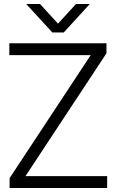

<svg xmlns="http://www.w3.org/2000/svg" viewBox="-20 -945 586 965"><path d="M28.3 0H518.6V-59.6H107.9L515.1 -677.2V-727.5H26.9V-668H436L28.3 -49.8ZM111.8 -924.8 243.2 -781.7H300.3L431.2 -924.8H361.8L271.5 -826.2L181.2 -924.8Z"/></svg>

Font: Guggenheim Sans Display Light
Style: Regular
Weight: 300
Designer: Modified by Tom Baber under direction of Pentagram Design 2023
Foundry: rsms
Version: Version 1.001;Glyphs 3.1.2 (3151)